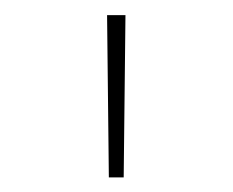

<svg xmlns="http://www.w3.org/2000/svg" viewBox="-20 -748 315 260"><path d="M127.4 -507.8H147.5L149.9 -727.5H125Z"/></svg>

Font: Raveo Thin
Style: Regular
Weight: 100
Designer: Jakub Foglar, Rasmus Andersson (Inter)
Foundry: Jakubfoglar.com
Version: Version 1.100;Glyphs 3.2.3 (3260)